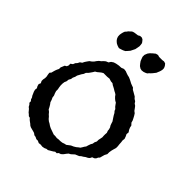

<svg xmlns="http://www.w3.org/2000/svg" viewBox="-261 -1086 1245 1245"><g transform="rotate(45 361.5 -463.5)"><path d="M366 -716 384 -714 397 -709 412 -704 426 -701 440 -695 452 -689 465 -682 478 -677 492 -672 502 -661 515 -654 527 -647 541 -639 552 -627 565 -619 574 -606 586 -598 596 -585 606 -571 618 -562 627 -548 635 -533 642 -519 646 -504 659 -490 662 -475 668 -461 678 -446 676 -429 683 -415 689 -398 687 -382 689 -367 690 -350 692 -333V-317L687 -300L683 -285L680 -267V-249L671 -232L666 -214L662 -199L654 -191L648 -178L639 -170L625 -165L618 -151L608 -143L594 -136L582 -127L570 -120L560 -111L546 -105L534 -100L524 -91L513 -81L500 -74L490 -62L479 -47L467 -36L452 -31L444 -21H430L421 -14L411 -8L399 -1L389 5L377 6L364 12L348 15L330 13L315 15L300 8H286L272 1L259 -1L247 -10L234 -14L222 -17L207 -21L197 -26L187 -35L176 -43L167 -50L158 -60L146 -63L137 -72L128 -79L119 -90L112 -98L103 -105L96 -118L87 -127V-141L79 -150L75 -163L68 -173L62 -187L57 -198L53 -213L55 -228L48 -240L44 -255L50 -269L43 -283V-297L46 -312V-326L43 -341L41 -356L50 -367L53 -379L57 -393L62 -406L68 -418V-432L73 -444L79 -459L91 -466L96 -478V-494L110 -504L116 -519L126 -530L133 -544L146 -553L153 -567L161 -579L171 -593L185 -603L195 -613L204 -626L214 -638L226 -647L236 -658L248 -668L265 -675L274 -689L289 -699L305 -704L327 -708L348 -709ZM291 -603 279 -596 269 -588 257 -578 245 -571 238 -559 229 -546 221 -535 209 -523 204 -509 195 -496 181 -470 178 -456 171 -441 169 -427 161 -413 159 -396 153 -382 151 -367V-350L153 -334L156 -319V-303L161 -287L167 -273L169 -257L176 -242L181 -226L190 -214L199 -199L206 -185L219 -175L229 -163L240 -153L250 -141L262 -131L275 -124L288 -115L302 -108L344 -93H359L375 -91L389 -93H404L421 -95L435 -100L449 -103L462 -113L474 -122L490 -129L505 -138L517 -148L527 -155L534 -166L541 -178L548 -187L552 -201L558 -218L565 -230L567 -244L574 -259V-274L577 -288L580 -303L579 -317V-331L580 -345L575 -358L574 -370L570 -384L563 -395L558 -409L554 -422L538 -446L531 -457L524 -470L515 -480L510 -492L499 -502L490 -514L483 -524L472 -530L462 -538L452 -548L444 -559L435 -565L423 -571L412 -578L399 -585L389 -590L378 -598L363 -599L344 -605L325 -603ZM288 -941 302 -942 314 -937 322 -928 330 -917 332 -905 333 -891 327 -859 312 -829 300 -815 290 -804 276 -797 261 -792 247 -788 231 -793 218 -799 209 -806 201 -814 195 -823 190 -836 189 -851 190 -860 192 -870 195 -881 199 -891 206 -898 213 -908 220 -914 228 -922 236 -927 247 -930 261 -932 276 -934ZM442 -932 458 -936 472 -932H500L515 -934L529 -930L538 -919L543 -910L546 -900V-889L544 -879L541 -869L536 -857L532 -847L524 -837L517 -828L508 -818L500 -811L493 -802L483 -797L469 -792L453 -790L440 -793L426 -802L416 -814L406 -828L400 -843L395 -857V-874L403 -894L412 -906L426 -919Z"/></g></svg>

Font: Tagesschrift
Style: Regular
Weight: 400
Designer: Yanone
Version: Version 2.000; ttfautohint (v1.8.4.7-5d5b)